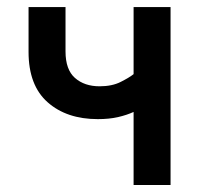

<svg xmlns="http://www.w3.org/2000/svg" viewBox="-20 -528 568 548"><path d="M259.3 -188Q170.4 -188 116 -236.1Q61.5 -284.2 61.5 -379.9V-507.8H167V-381.3Q167 -329.1 194.1 -305.4Q221.2 -281.7 264.2 -281.7Q299.8 -281.7 324.5 -294.2Q349.1 -306.6 361.3 -316.4V-507.8H466.8V0H361.3V-208.5Q342.3 -199.7 316.9 -193.8Q291.5 -188 259.3 -188Z"/></svg>

Font: Giphurs Medium
Style: Regular
Weight: 500
Version: Version 0.920; ttfautohint (v1.8.4.7-5d5b)